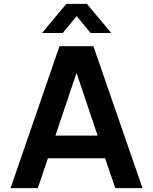

<svg xmlns="http://www.w3.org/2000/svg" viewBox="-20 -981 798 1001"><path d="M307 -809 380 -897 452 -809H560L433 -961H326L199 -809ZM177 0 230 -156H528L581 0H723L467 -740H290L35 0ZM379 -601 489 -274H269Z"/></svg>

Font: Be Vietnam Pro SemiBold
Style: Regular
Weight: 600
Designer: Lam Bao, Tony Le, Vietanh Nguyen
Foundry: Yellow Type Foundry
Version: Version 1.002